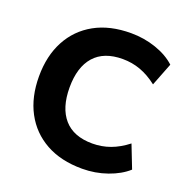

<svg xmlns="http://www.w3.org/2000/svg" viewBox="-129 -837 942 968"><g transform="rotate(20 341.5 -352.5)"><path d="M413 11Q299 11 218 -34Q137 -79 93.5 -160.5Q50 -242 50 -353Q50 -463 93.5 -544.5Q137 -626 218 -671Q299 -716 413 -716Q483 -716 547 -694Q611 -672 652 -634L604 -511Q559 -546 513.5 -562.5Q468 -579 418 -579Q317 -579 265.5 -520.5Q214 -462 214 -353Q214 -244 265.5 -185Q317 -126 418 -126Q468 -126 513.5 -142.5Q559 -159 604 -194L652 -71Q611 -34 547 -11.5Q483 11 413 11Z"/></g></svg>

Font: Nunito Sans ExtraBold
Style: Regular
Weight: 800
Designer: Vernon Adams
Foundry: Vernon Adams
Version: Version 3.101; ttfautohint (v1.8.4.7-5d5b);gftools[0.9.27]